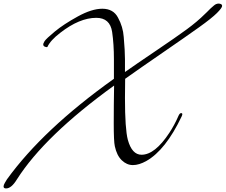

<svg xmlns="http://www.w3.org/2000/svg" viewBox="-142 -837 1266 1077"><path d="M1081 -817Q1104 -817 1104 -804Q1104 -793 1075 -764Q1046 -735 974 -683.5Q902 -632 772.5 -543Q643 -454 560 -395Q559 -337 559 -287Q559 -114 575 -53Q598 31 652 31Q727 31 808 -92Q837 -136 860 -189Q867 -204 876 -202.5Q885 -201 877 -184Q787 5 679 66Q638 89 603.5 89Q569 89 541 62Q513 35 502 -17Q496 -44 496 -145Q496 -246 498 -357Q109 -76 -47 169Q-78 220 -108 220Q-122 220 -122 209Q-122 201 -115 189L-103 169Q100 -112 497 -395Q497 -421 497 -505Q497 -589 487 -658Q475 -737 398 -737Q304 -737 196 -653Q141 -611 124 -574Q121 -571 113 -574Q91 -580 108 -606Q117 -620 166 -660.5Q215 -701 294 -744.5Q373 -788 432 -788Q494 -788 520 -738Q548 -687 552 -630Q559 -550 559 -505Q559 -460 559 -450Q559 -440 559 -433Q617 -474 731 -551Q845 -628 905 -672Q965 -716 1008 -759Q1012 -763 1019 -769.5Q1026 -776 1029.5 -780Q1033 -784 1038.5 -789Q1044 -794 1047.5 -797Q1051 -800 1055.5 -804Q1060 -808 1063 -810Q1066 -812 1070 -814Q1078 -817 1081 -817Z"/></svg>

Font: Great Vibes
Style: Regular
Weight: 400
Designer: Robert E. Leuschke
Foundry: Robert E. Leuschke
Version: Version 1.001